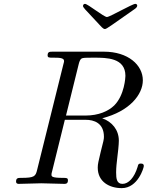

<svg xmlns="http://www.w3.org/2000/svg" viewBox="-20 -950 769 992"><path d="M409 -920C409 -911 410 -912 493 -823C501 -815 512 -800 522 -800C531 -800 555 -819 674 -902C683 -908 689 -914 689 -921C689 -927 684 -930 679 -930C664 -930 546 -862 533 -862C516 -862 434 -930 419 -930C413 -930 409 -925 409 -920ZM63 -12C63 0 74 0 77 0C115 0 155 -3 193 -3C232 -3 273 0 312 0C319 0 331 0 331 -18C331 -31 324 -31 304 -31C246 -31 246 -39 246 -48C246 -52 246 -54 250 -68L315 -331H423C465 -331 517 -315 517 -243C517 -229 514 -220 500 -164C489 -117 485 -103 485 -84C485 -10 546 22 609 22C693 22 723 -84 723 -92C723 -99 721 -105 708 -105C695 -105 694 -100 691 -88C674 -32 644 0 613 0C583 0 580 -27 580 -59C580 -85 583 -109 586 -135C589 -158 594 -202 594 -223C594 -279 559 -321 508 -339C650 -375 718 -462 718 -535C718 -614 642 -683 517 -683H253C237 -683 226 -683 226 -664C226 -652 234 -652 253 -652C284 -652 311 -652 311 -635C311 -632 311 -630 307 -616L172 -73C164 -39 158 -31 90 -31C74 -31 63 -31 63 -12ZM321 -353 386 -616C393 -646 401 -648 408 -650C415 -652 447 -652 466 -652C530 -652 628 -652 628 -558C628 -552 624 -459 570 -405C540 -376 490 -353 422 -353Z"/></svg>

Font: CMU Serif
Style: Italic
Weight: 500
Italic angle: -14.04°
Version: Version 0.7.0